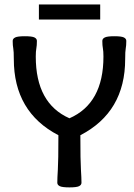

<svg xmlns="http://www.w3.org/2000/svg" viewBox="-20 -813 589 841"><path d="M284.2 7.8Q252.4 7.8 241.7 2.4Q231 -2.9 231 -12.7Q231 -33.2 233.4 -70.3Q235.8 -107.4 235.8 -220.7Q40.5 -322.3 40.5 -554.2Q40.5 -588.9 38.1 -601.1Q35.6 -613.3 35.6 -633.8Q35.6 -643.6 46.4 -648.9Q57.1 -654.3 88.9 -654.3Q120.6 -654.3 131.1 -648.9Q141.6 -643.6 141.6 -633.8Q141.6 -613.3 139.2 -601.1Q136.7 -588.9 136.7 -564.9Q136.7 -359.9 284.2 -294.9Q433.1 -359.9 433.1 -564.9Q433.1 -588.9 430.7 -601.1Q428.2 -613.3 428.2 -633.8Q428.2 -643.6 439 -648.9Q449.7 -654.3 481 -654.3Q512.2 -654.3 522.7 -648.9Q533.2 -643.6 533.2 -633.8Q533.2 -613.3 530.8 -601.1Q528.3 -588.9 528.3 -554.2Q528.3 -322.3 332 -220.7Q332 -107.4 334.5 -70.3Q336.9 -33.2 336.9 -12.7Q336.9 -2.9 326.4 2.4Q315.9 7.8 284.2 7.8ZM418.9 -727.5H150.4V-793.5H418.9Z"/></svg>

Font: Bainsley
Style: Regular
Weight: 400
Designer: Paul James MIller
Foundry: High-Logic / Made with FontCreator
Version: Version 1.411;March 28, 2021;FontCreator 13.0.0.2683 64-bit